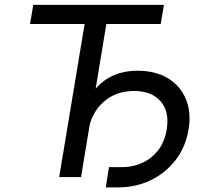

<svg xmlns="http://www.w3.org/2000/svg" viewBox="-20 -748 876 811"><path d="M106.9 -646.5 120.6 -727.5H672.4L658.7 -646.5H429.2L322.3 0H230L337.4 -646.5ZM426.8 43.5 440.4 -42H492.7Q567.9 -42 619.9 -84.2Q671.9 -126.5 684.1 -200.2Q696.8 -275.9 658.7 -319.8Q620.6 -363.8 545.9 -363.8Q469.2 -363.8 417 -317.1Q364.7 -270.5 351.6 -189.9H308.6Q322.8 -275.9 356 -333.5Q389.2 -391.1 440.7 -420.2Q492.2 -449.2 561.5 -449.2Q636.7 -449.2 689.2 -417.5Q741.7 -385.7 765.1 -329.6Q788.6 -273.4 776.4 -200.7Q764.6 -128.4 722.7 -73.2Q680.7 -18.1 617.7 12.7Q554.7 43.5 479 43.5Z"/></svg>

Font: Inter 17pt
Style: Italic
Weight: 400
Italic angle: -9.3988°
Version: Version 4.001;git-66647c0bb